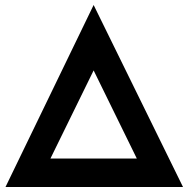

<svg xmlns="http://www.w3.org/2000/svg" viewBox="-20 -749 753 769"><path d="M2 0 355 -729 713 0ZM528 -114 355 -467 182 -114Z"/></svg>

Font: Mach SemiBold
Style: Regular
Weight: 600
Version: Version 1.002